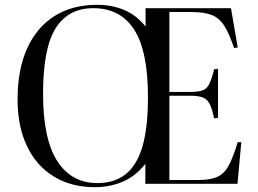

<svg xmlns="http://www.w3.org/2000/svg" viewBox="-20 -764 1073 798"><path d="M374 14Q276 14 203.5 -30.5Q131 -75 92 -157Q53 -239 53 -351Q53 -474 92.5 -562Q132 -650 206 -697Q280 -744 383 -744Q445 -744 496 -722.5Q547 -701 585 -654V-730H940L968 -567L953 -564Q933 -623 913 -655.5Q893 -688 861.5 -701Q830 -714 777 -714H684V-382H772Q805 -382 822.5 -388.5Q840 -395 850 -415.5Q860 -436 870 -476L886 -478V-274L870 -272Q862 -311 852 -331Q842 -351 824 -358.5Q806 -366 772 -366H684V-16H806Q855 -16 883.5 -29Q912 -42 930.5 -76Q949 -110 968 -173H983L967 0H584V-83Q544 -32 490.5 -9Q437 14 374 14ZM385 -3Q454 -3 501 -39Q548 -75 571.5 -153.5Q595 -232 595 -361Q595 -552 537.5 -641Q480 -730 368 -730Q264 -730 211.5 -647Q159 -564 159 -375Q159 -186 218 -94.5Q277 -3 385 -3Z"/></svg>

Font: Display Regular
Style: Regular
Weight: 400
Designer: Latin by Veronika Burian and Jose Scaglione. Greek by Irene Vlachou. Cyrillic by Vera Evstafieva.
Foundry: TypeTogether
Version: Version 3.002